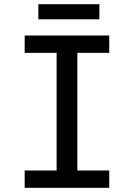

<svg xmlns="http://www.w3.org/2000/svg" viewBox="-20 -899 642 919"><path d="M163.6 -878.9H455.6V-806.6H163.6ZM98.1 -83H251V-646H98.1V-729H502.9V-646H350.1V-83H502.9V0H98.1Z"/></svg>

Font: Hack
Style: Regular
Weight: 400
Monospace: yes
Designer: Christopher Simpkins
Foundry: Christopher Simpkins
Version: Version 2.019; ttfautohint (v1.4.1) -l 4 -r 80 -G 350 -x 0 -